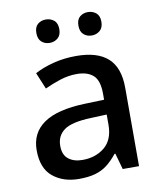

<svg xmlns="http://www.w3.org/2000/svg" viewBox="-84 -804 739 881"><g transform="rotate(-10 286.0 -363.5)"><path d="M213 10Q140 10 92 -29.5Q44 -69 44 -153Q44 -234 107 -277.5Q170 -321 298 -325L389 -328V-356Q389 -418 362 -442Q335 -466 286 -466Q246 -466 207.5 -453.5Q169 -441 135 -425L103 -502Q140 -522 190 -535Q240 -548 297 -548Q396 -548 445 -503.5Q494 -459 494 -365V0H418L397 -75H393Q370 -46 345.5 -27Q321 -8 289.5 1Q258 10 213 10ZM244 -73Q306 -73 347.5 -107.5Q389 -142 389 -212V-259L316 -256Q225 -253 189.5 -227Q154 -201 154 -154Q154 -112 179 -92.5Q204 -73 244 -73ZM136 -683Q136 -711 151.5 -724Q167 -737 189 -737Q211 -737 227 -724Q243 -711 243 -683Q243 -655 227 -641.5Q211 -628 189 -628Q167 -628 151.5 -641.5Q136 -655 136 -683ZM332 -683Q332 -711 347.5 -724Q363 -737 385 -737Q407 -737 423 -724Q439 -711 439 -683Q439 -655 423 -641.5Q407 -628 385 -628Q363 -628 347.5 -641.5Q332 -655 332 -683Z"/></g></svg>

Font: Noto Sans Symbols Medium
Style: Regular
Weight: 500
Version: Version 2.002